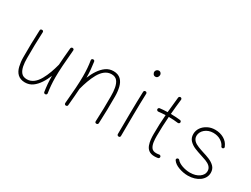

<svg xmlns="http://www.w3.org/2000/svg" viewBox="-60 -1283 2425 1855"><g transform="rotate(30 1153.0 -355.5)"><path d="M495.1 -482.9C496.6 -494.6 488.8 -501.5 479.5 -502C471.2 -503.4 461.4 -497.6 460 -486.3C452.6 -411.6 447.8 -349.1 444.3 -294.9C443.8 -294.4 443.8 -293.5 443.4 -292.5C427.7 -231.9 405.3 -165 374 -110.4C342.8 -55.2 300.8 -18.1 245.6 -18.1C217.8 -18.1 196.3 -26.4 182.1 -43.5C153.3 -77.1 146 -135.3 146 -197.3C146 -301.8 147 -382.8 152.3 -488.3C152.3 -500 146.5 -505.9 134.8 -505.9C122.6 -505.9 116.7 -500 116.7 -488.8C111.3 -380.9 110.4 -286.6 110.4 -186.5C110.4 -151.4 114.3 -118.2 121.6 -87.4C136.7 -24.9 173.3 17.6 244.1 17.6C275.9 17.6 303.7 8.8 328.6 -8.8C377.4 -43.9 413.1 -104 439.9 -168.9C439.9 -105 445.3 -51.8 453.6 3.4C455.1 15.1 466.3 19 475.6 17.1C483.9 15.1 490.7 7.8 488.8 -2.4C480.5 -57.1 475.6 -108.4 475.6 -172.4C475.6 -210.9 477.1 -254.9 480.5 -304.2C483.9 -353.5 488.8 -413.1 495.1 -482.9Z M682.6 -5.9C682.1 6.3 689.9 12.7 698.2 13.2C707.5 13.7 717.3 9.3 717.8 -2C725.1 -76.7 730 -139.6 733.4 -193.8C733.9 -194.3 733.9 -195.3 734.4 -196.3C750 -256.3 772.5 -323.7 803.7 -378.9C835 -433.6 877 -470.7 932.1 -470.7C960 -470.7 981.4 -461.9 995.6 -444.3C1024.4 -408.7 1031.7 -348.1 1031.7 -282.2C1031.7 -189 1030.8 -103.5 1025.4 -0.5C1025.4 11.7 1031.2 17.6 1043 17.6C1054.2 17.6 1061 8.8 1061 0.5C1066.4 -108.4 1067.4 -201.7 1067.4 -301.8C1067.4 -337.4 1063.5 -370.6 1056.2 -401.4C1041 -463.4 1004.9 -505.9 934.6 -505.9C902.8 -505.9 874.5 -497.1 850.1 -479.5C800.8 -444.3 764.6 -384.3 737.8 -319.3C737.8 -383.3 732.4 -435.5 724.1 -491.7C722.7 -503.4 711.4 -507.8 702.1 -505.4C694.3 -503.4 687 -497.1 689 -485.8C698.2 -431.2 702.1 -379.9 702.1 -315.9C702.1 -277.3 700.7 -233.9 697.3 -184.6C693.8 -135.3 689 -75.7 682.6 -5.9Z M1275.9 -694.8C1275.9 -688.5 1278.3 -681.6 1283.7 -673.3C1288.6 -665 1296.9 -660.6 1309.1 -660.6C1329.1 -660.6 1341.3 -678.7 1341.3 -698.2C1341.3 -710 1332.5 -729 1311.5 -729C1290 -729 1275.9 -712.4 1275.9 -694.8ZM1298.3 -491.7H1296.9C1287.6 -491.7 1279.8 -484.9 1279.8 -475.1C1274.9 -360.8 1272.5 -100.6 1272.5 0C1272.5 9.8 1280.3 17.6 1290 17.6C1302.2 17.6 1308.1 11.7 1308.1 0C1308.1 -101.1 1310.1 -361.3 1314.9 -473.1V-474.6C1314.9 -483.9 1308.1 -491.7 1298.3 -491.7Z M1739.7 -398.4C1741.2 -407.7 1733.9 -417.5 1724.6 -418C1691.9 -421.9 1656.2 -423.8 1618.7 -424.3C1623 -480.5 1629.4 -535.6 1635.7 -591.8C1637.2 -601.1 1629.9 -610.8 1620.1 -611.3C1610.8 -612.8 1602.1 -605.5 1600.6 -595.7C1594.2 -538.6 1588.4 -481.9 1583 -423.8C1554.2 -423.3 1525.9 -421.4 1498 -418C1488.3 -417.5 1481.9 -407.7 1482.4 -398.4C1483.9 -388.7 1492.7 -382.3 1502 -382.8C1526.9 -385.7 1553.2 -387.7 1580.6 -388.7C1574.7 -317.9 1571.8 -246.1 1571.8 -173.3C1571.8 -137.7 1573.7 -92.3 1587.9 -54.7C1601.6 -17.1 1630.4 10.3 1684.6 10.3C1697.3 10.3 1710.4 9.3 1724.1 6.8C1733.4 4.9 1740.2 -4.4 1738.3 -14.2C1736.3 -23.4 1727.1 -30.3 1717.8 -28.3C1706.5 -25.9 1695.3 -24.9 1684.6 -24.9C1660.2 -24.9 1642.6 -32.2 1631.8 -47.4C1609.9 -77.1 1606.9 -126.5 1606.9 -173.3C1606.9 -246.1 1610.4 -317.4 1615.7 -389.2C1653.8 -389.2 1688.5 -387.2 1720.2 -382.8C1729.5 -382.3 1739.3 -388.7 1739.7 -398.4Z M2223.6 -390.1C2231 -395.5 2232.9 -405.8 2226.6 -413.6C2214.8 -442.4 2194.8 -465.3 2166 -481.9C2137.2 -498.5 2104.5 -506.8 2067.4 -506.8C2037.6 -506.8 2010.7 -500.5 1985.8 -487.8C1936 -462.4 1903.3 -418 1903.3 -365.7C1903.3 -335.9 1912.1 -312.5 1929.7 -294.4C1947.3 -276.4 1968.8 -261.7 1994.1 -251.5C2019.5 -241.2 2043.9 -232.4 2067.9 -225.1C2088.4 -218.8 2108.9 -211.9 2129.9 -204.1C2171.4 -188 2202.6 -164.1 2202.6 -123C2202.6 -95.7 2189.5 -72.8 2163.1 -53.7C2136.2 -34.7 2102.1 -24.9 2060.5 -24.9C2003.4 -24.9 1934.6 -47.4 1910.2 -80.6C1904.8 -85.9 1895.5 -88.4 1887.7 -83C1878.4 -76.2 1877 -68.4 1883.3 -59.1C1897.9 -37.6 1921.9 -20.5 1955.6 -8.3C1988.8 3.9 2022.9 10.3 2058.1 10.3C2158.7 10.3 2237.8 -45.4 2237.8 -123.5C2237.8 -151.9 2229 -174.8 2211.9 -192.4C2194.8 -209.5 2173.8 -223.1 2148.9 -233.4C2124 -243.7 2099.6 -252 2076.7 -258.8C2055.7 -265.1 2034.2 -272.9 2013.2 -281.2C1970.2 -297.9 1938.5 -323.2 1938.5 -365.7C1938.5 -422.4 1995.1 -471.7 2066.4 -471.7C2098.1 -471.7 2126.5 -464.4 2150.4 -449.7C2174.3 -435.1 2190.9 -416 2200.2 -393.1C2206.5 -385.3 2217.3 -384.8 2223.6 -390.1Z"/></g></svg>

Font: Mikhak ExtraLight
Style: Regular
Weight: 200
Designer: Amin Abedi
Version: Version 3.2